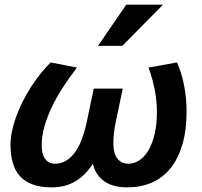

<svg xmlns="http://www.w3.org/2000/svg" viewBox="-20 -786 862 821"><path d="M736.8 -519Q756.8 -474.6 767.3 -420.2Q777.8 -365.7 777.8 -310.1Q777.8 -227.1 759.3 -166Q740.7 -105 707.5 -64.7Q674.3 -24.4 627.7 -4.6Q581.1 15.1 524.9 15.1Q460.9 15.1 424.3 -12Q387.7 -39.1 377 -85.9Q346.7 -37.6 303.2 -11.2Q259.8 15.1 201.2 15.1Q153.3 15.1 119.9 2.9Q86.4 -9.3 65.4 -32.5Q44.4 -55.7 34.7 -89.6Q24.9 -123.5 24.9 -167Q24.9 -194.3 31.2 -224.6Q37.6 -254.9 48.8 -286.4Q60.1 -317.9 75.9 -349.6Q91.8 -381.3 110.8 -411.4Q129.9 -441.4 151.6 -468.8Q173.3 -496.1 196.8 -519L309.1 -497.1Q277.3 -456.1 249.8 -413.6Q222.2 -371.1 201.9 -328.6Q181.6 -286.1 169.9 -244.6Q158.2 -203.1 158.2 -165Q158.2 -126.5 173.3 -106.2Q188.5 -85.9 214.8 -85.9Q237.3 -85.9 257.6 -96.2Q277.8 -106.4 295.4 -127.9Q313 -149.4 326.9 -183.3Q340.8 -217.3 351.1 -265.1L380.9 -407.2H504.9L475.1 -265.1Q469.7 -239.3 467.3 -217.8Q464.8 -196.3 464.8 -172.9Q464.8 -129.4 482.2 -107.7Q499.5 -85.9 528.8 -85.9Q554.2 -85.9 576.7 -101.1Q599.1 -116.2 615.5 -144.5Q631.8 -172.9 641.4 -213.9Q650.9 -254.9 650.9 -306.2Q650.9 -355 641.4 -403.1Q631.8 -451.2 615.2 -497.1ZM502.9 -589.8H398.9L520 -766.1H677.2Z"/></svg>

Font: Lorenzo Sans
Style: Bold Italic
Weight: 700
Italic angle: -12°
Foundry: Intel Corporation
Version: Version 1.00; ttfautohint (v1.5)